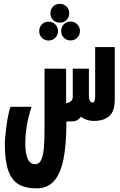

<svg xmlns="http://www.w3.org/2000/svg" viewBox="-20 -802 640 1028"><path d="M6 -31Q6 -63.5 14.8 -129.2Q23.5 -195 36.5 -230H149Q131.5 -176.5 123.5 -128.8Q115.5 -81 115.5 -30.5Q115.5 19 128.5 48Q141.5 77 168 77Q190.5 77 201.2 52.5Q212 28 215.2 -13Q218.5 -54 218.5 -122V-434.5L334 -434V-249Q352.5 -253 361.8 -262Q371 -271 369.5 -290V-434.5H456V-289Q456 -271 461.8 -262Q467.5 -253 475.5 -253Q483 -253 486.2 -261.2Q489.5 -269.5 489.5 -289V-550H594.5V-271Q594.5 -204.5 564.2 -179.5Q534 -154.5 482.5 -154.5Q463.5 -154.5 445.2 -160.2Q427 -166 414.5 -177.5Q405 -167 399 -162.2Q393 -157.5 383.8 -154.8Q374.5 -152 359 -152L335.5 -151.5Q335.5 -28 319.8 50.2Q304 128.5 269 167.5Q234 206.5 176 206.5Q115.5 206.5 78.5 184Q41.5 161.5 23.8 109.8Q6 58 6 -31ZM250 -731Q250 -752.5 264.2 -767Q278.5 -781.5 300 -781.5Q321.5 -781.5 336 -767Q350.5 -752.5 350.5 -731Q350.5 -709.5 336 -695Q321.5 -680.5 300 -680.5Q278.5 -680.5 264.2 -695Q250 -709.5 250 -731ZM190 -635.5Q190 -657 204.2 -671.5Q218.5 -686 240 -686Q261.5 -686 276 -671.5Q290.5 -657 290.5 -635.5Q290.5 -614 276 -599.5Q261.5 -585 240 -585Q218.5 -585 204.2 -599.5Q190 -614 190 -635.5ZM307.5 -636Q307.5 -657.5 321.8 -672Q336 -686.5 357.5 -686.5Q379 -686.5 393.5 -672Q408 -657.5 408 -636Q408 -614.5 393.5 -600Q379 -585.5 357.5 -585.5Q336 -585.5 321.8 -600Q307.5 -614.5 307.5 -636Z"/></svg>

Font: JuliaMono Black
Style: Italic
Weight: 900
Italic angle: -9°
Monospace: yes
Designer: cormullion
Foundry: corm
Version: Version 0.057; ttfautohint (v1.8.4)